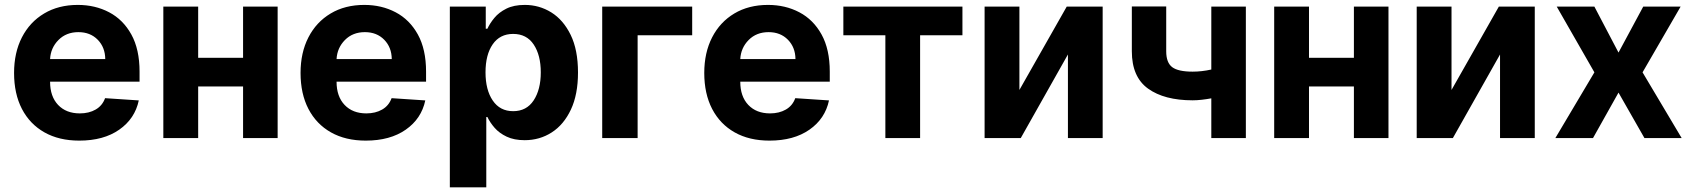

<svg xmlns="http://www.w3.org/2000/svg" viewBox="-20 -573 7025 797"><path d="M308.9 10.7Q225.1 10.7 164.4 -23.6Q103.7 -57.9 71 -120.9Q38.4 -183.9 38.4 -270.2Q38.4 -354.4 71 -418Q103.7 -481.5 163.2 -517Q222.7 -552.6 302.9 -552.6Q375 -552.6 433.1 -522Q491.1 -491.5 525.2 -429.9Q559.3 -368.3 559.3 -275.6V-234H187.9V-233.7Q187.9 -172.6 221.2 -137.4Q254.6 -102.3 311.4 -102.3Q349.4 -102.3 377.1 -118.3Q404.8 -134.2 416.2 -165.5L556.1 -156.2Q540.1 -80.3 475.1 -34.8Q410.2 10.7 308.9 10.7ZM187.9 -327.8H416.9Q416.5 -376.4 385.7 -408Q354.8 -439.6 305.4 -439.6Q255 -439.6 222.7 -407Q190.3 -374.3 187.9 -327.8Z M802.6 -545.5V-333.1H989V-545.5H1132.5V0H989V-214.1H802.6V0H658V-545.5Z M1498.2 10.7Q1414.4 10.7 1353.7 -23.6Q1293 -57.9 1260.3 -120.9Q1227.6 -183.9 1227.6 -270.2Q1227.6 -354.4 1260.3 -418Q1293 -481.5 1352.5 -517Q1411.9 -552.6 1492.2 -552.6Q1564.3 -552.6 1622.3 -522Q1680.4 -491.5 1714.5 -429.9Q1748.6 -368.3 1748.6 -275.6V-234H1377.1V-233.7Q1377.1 -172.6 1410.5 -137.4Q1443.9 -102.3 1500.7 -102.3Q1538.7 -102.3 1566.4 -118.3Q1594.1 -134.2 1605.5 -165.5L1745.4 -156.2Q1729.4 -80.3 1664.4 -34.8Q1599.4 10.7 1498.2 10.7ZM1377.1 -327.8H1606.2Q1605.8 -376.4 1574.9 -408Q1544 -439.6 1494.7 -439.6Q1444.2 -439.6 1411.9 -407Q1379.6 -374.3 1377.1 -327.8Z M1847.3 204.5V-545.5H1996.4V-453.8H2003.2Q2013.5 -476.2 2032.3 -498.9Q2051.1 -521.7 2082 -537.1Q2112.9 -552.6 2158.4 -552.6Q2218.4 -552.6 2268.5 -521.5Q2318.5 -490.4 2348.9 -428.1Q2379.3 -365.8 2379.3 -272Q2379.3 -180.8 2349.8 -118.1Q2320.3 -55.4 2270.2 -23.3Q2220.2 8.9 2158 8.9Q2114 8.9 2083.3 -5.7Q2052.6 -20.2 2033.2 -42.4Q2013.8 -64.6 2003.2 -87.4H1998.6V204.5ZM1995.4 -272.7Q1995.4 -199.9 2025.4 -155.7Q2055.4 -111.5 2110.1 -111.5Q2165.8 -111.5 2195.3 -156.4Q2224.8 -201.3 2224.8 -272.7Q2224.8 -343.8 2195.5 -388Q2166.2 -432.2 2110.1 -432.2Q2055 -432.2 2025.2 -389Q1995.4 -345.9 1995.4 -272.7Z M2853.3 -545.5V-426.5H2626.8V0H2479.8V-545.5Z M3174 10.7Q3090.2 10.7 3029.5 -23.6Q2968.8 -57.9 2936.1 -120.9Q2903.4 -183.9 2903.4 -270.2Q2903.4 -354.4 2936.1 -418Q2968.8 -481.5 3028.2 -517Q3087.7 -552.6 3168 -552.6Q3240.1 -552.6 3298.1 -522Q3356.2 -491.5 3390.3 -429.9Q3424.4 -368.3 3424.4 -275.6V-234H3052.9V-233.7Q3052.9 -172.6 3086.3 -137.4Q3119.7 -102.3 3176.5 -102.3Q3214.5 -102.3 3242.2 -118.3Q3269.9 -134.2 3281.2 -165.5L3421.2 -156.2Q3405.2 -80.3 3340.2 -34.8Q3275.2 10.7 3174 10.7ZM3052.9 -327.8H3282Q3281.6 -376.4 3250.7 -408Q3219.8 -439.6 3170.5 -439.6Q3120 -439.6 3087.7 -407Q3055.4 -374.3 3052.9 -327.8Z M3480.8 -426.5V-545.5H3975.1V-426.5H3799.4V0H3655.2V-426.5Z M4211.6 -199.6 4408 -545.5H4557.2V0H4413V-346.9L4217.3 0H4067.1V-545.5H4211.6Z M5151.6 -545.5V0H5008.2V-164.8Q4988.6 -161.2 4968.6 -158.9Q4948.5 -156.6 4930.8 -156.6Q4813.2 -156.6 4745.7 -205.1Q4678.3 -253.6 4678.3 -360.1V-546.2H4821V-360.1Q4821 -312.9 4845.9 -294.2Q4870.7 -275.6 4930.8 -275.6Q4968.8 -275.6 5008.2 -284.4V-545.5Z M5413.7 -545.5V-333.1H5600.1V-545.5H5743.6V0H5600.1V-214.1H5413.7V0H5269.2V-545.5Z M6005.3 -199.6 6201.7 -545.5H6350.9V0H6206.7V-346.9L6011 0H5860.8V-545.5H6005.3Z M6598.4 -545.5 6698.5 -354.8 6801.1 -545.5H6956.3L6798.3 -272.7L6960.6 0H6806.1L6698.5 -188.6L6592.7 0H6436.4L6598.4 -272.7L6442.1 -545.5Z"/></svg>

Font: Inter UI
Style: Bold
Weight: 700
Designer: Rasmus Andersson
Foundry: rsms
Version: 3.2;8d6f07862